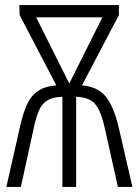

<svg xmlns="http://www.w3.org/2000/svg" viewBox="-20 -734 545 754"><path d="M447 -714V-675L302 -399Q366 -393 397 -352.5Q428 -312 446 -234L500 0H443L391 -233Q378 -293 356 -322.5Q334 -352 279 -354V0H225V-354Q187 -353 165.5 -339.5Q144 -326 132.5 -299Q121 -272 113 -233L62 0H5L58 -234Q69 -285 84.5 -320.5Q100 -356 127.5 -375.5Q155 -395 201 -399L57 -675L56 -714ZM382 -666H122L252 -406Z"/></svg>

Font: Noto Sans ExtraCondensed Light
Style: Regular
Weight: 300
Width: 2
Designer: Monotype Design Team
Foundry: Monotype Imaging Inc.
Version: Version 2.013; ttfautohint (v1.8.4.7-5d5b)